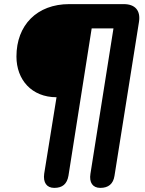

<svg xmlns="http://www.w3.org/2000/svg" viewBox="-20 -725 703 934"><path d="M244 189C284 189 306 170 313 130L426 -587H532L420 120C413 163 431 189 468 189C507 189 531 170 537 130L656 -618C665 -674 637 -705 582 -705H317C160 -705 60 -603 60 -450C60 -337 134 -252 255 -252L195 120C189 163 207 189 244 189Z"/></svg>

Font: SN Pro Heavy
Style: Italic
Weight: 800
Italic angle: -9°
Designer: Tobias Whetton
Foundry: Supernotes
Version: Version 1.001;Glyphs 3.2 (3249)